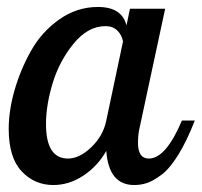

<svg xmlns="http://www.w3.org/2000/svg" viewBox="-20 -525 579 551"><path d="M5 -155Q5 -208 22 -267Q39 -326 69.5 -380Q100 -434 150.5 -469.5Q201 -505 261 -505Q330 -505 343 -452L353 -500H454L381 -160Q376 -140 376 -115Q376 -70 407 -70Q456 -70 502 -179H539Q516 -120 491.5 -80.5Q467 -41 443.5 -23.5Q420 -6 402.5 0Q385 6 365 6Q292 6 285 -92Q261 -49 220 -21.5Q179 6 133 6Q79 6 42 -33.5Q5 -73 5 -155ZM112 -169Q112 -70 175 -70Q208 -70 242 -102.5Q276 -135 285 -179L333 -406Q330 -424 317 -437Q304 -450 283 -450Q232 -450 191 -399.5Q150 -349 131 -286Q112 -223 112 -169Z"/></svg>

Font: Lobster Two
Style: Italic
Weight: 400
Designer: Pablo Impallari
Foundry: Pablo Impallari. www.impallari.com
Version: Version 1.006